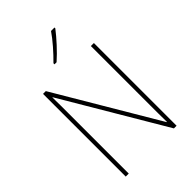

<svg xmlns="http://www.w3.org/2000/svg" viewBox="-273 -1062 1172 1172"><g transform="rotate(-45 313.5 -475.5)"><path d="M430 -944V-951H400C369 -905 316 -845 271 -801V-792H289C337 -834 395 -898 430 -944ZM533 0V-714H507V-200C507 -160 507 -107 508 -58H506L118 -714H94V0H120V-519C120 -573 120 -612 119 -658H121L510 0Z"/></g></svg>

Font: Noto Sans Arabic SemCond Thin
Style: Regular
Weight: 100
Width: 4
Designer: Monotype Design Team, Nadine Chahine, Nizar Qandah and Khaled Hosny
Foundry: Monotype Imaging Inc.
Version: Version 2.012